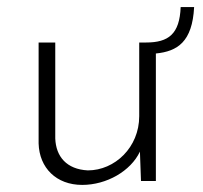

<svg xmlns="http://www.w3.org/2000/svg" viewBox="-20 -511 573 542"><path d="M528 -491H490C487 -415 456 -391 392 -391H373V-183C373 -95 304 -30 228 -30C168 -33 138 -69 136 -120V-391H89V-106C91 -37 139 11 212 11C281 11 349 -28 375 -83L378 0H420V-360C481 -366 523 -393 528 -491Z"/></svg>

Font: Sulaf Light
Style: Regular
Weight: 300
Designer: Bandar Raffah (Arabic) and Santiago Orozco (Latin)
Foundry: Caramella and Typemade
Version: Version 1.005;PS 001.005;hotconv 1.0.88;makeotf.lib2.5.64775